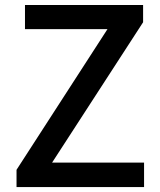

<svg xmlns="http://www.w3.org/2000/svg" viewBox="-20 -757 647 777"><path d="M46.9 0V-69.8L415 -639.2H81.1V-736.8H559.1V-667L190.9 -99.1H563V0Z"/></svg>

Font: Source Han Sans CN Medium
Style: Regular
Weight: 500
Designer: Ryoko NISHIZUKA  (kana, bopomofo & ideographs); Paul D. Hunt (Latin, Greek & Cyrillic); Sandoll Communications , Soo-you
Foundry: Adobe
Version: Version 2.004;hotconv 1.0.118;makeotfexe 2.5.65603